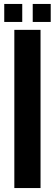

<svg xmlns="http://www.w3.org/2000/svg" viewBox="-20 -951 278 971"><path d="M52.5 0V-800H185V0ZM145.5 -840V-931H236.5V-840ZM1.5 -840V-931H92.5V-840Z"/></svg>

Font: Big Shoulders Stencil Text Thin ExtraBold
Style: Regular
Weight: 800
Version: Version 2.001